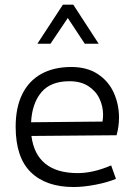

<svg xmlns="http://www.w3.org/2000/svg" viewBox="-20 -770 554 802"><path d="M477.1 -278.8Q477.1 -240.2 466.8 -205.1L111.3 -202.1Q121.1 -125 169.7 -85.9Q218.3 -46.9 304.7 -46.9Q369.1 -46.9 444.3 -79.1L464.4 -22.9Q429.7 -8.3 379.2 1.5Q328.6 11.2 287.6 11.2Q172.4 11.2 108.9 -50.5Q45.4 -112.3 45.4 -240.7Q45.4 -320.8 73 -376.7Q100.6 -432.6 152.8 -461.4Q205.1 -490.2 277.8 -490.2Q344.2 -490.2 389.2 -460.2Q434.1 -430.2 455.6 -381.8Q477.1 -333.5 477.1 -278.8ZM410.6 -290Q410.6 -326.2 395.3 -358.4Q379.9 -390.6 348.4 -410.6Q316.9 -430.7 270 -430.7Q191.4 -430.7 152.6 -384.3Q113.8 -337.9 109.9 -259.3L408.2 -262.2Q410.6 -276.9 410.6 -290ZM242.7 -750.5H286.1L392.1 -587.4H334L263.2 -694.8L190.9 -587.4H136.2Z"/></svg>

Font: Selawik Semilight
Style: Regular
Weight: 300
Designer: Aaron Bell
Foundry: Microsoft Corporation
Version: Version 1.01